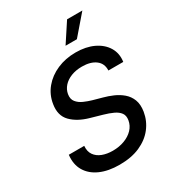

<svg xmlns="http://www.w3.org/2000/svg" viewBox="-223 -1068 1092 1206"><g transform="rotate(-30 322.5 -465.5)"><path d="M285.6 12.2Q204.6 12.2 146.5 -13.7Q88.4 -39.6 60.1 -87.6Q31.7 -135.7 39.6 -202.1H151.4Q147.9 -162.6 166 -136.7Q184.1 -110.8 217.3 -98.1Q250.5 -85.4 292.5 -85.4Q338.9 -85.4 377.4 -99.9Q416 -114.3 441.2 -140.6Q466.3 -167 472.2 -202.6Q477.5 -234.4 462.9 -254.4Q448.2 -274.4 419.4 -287.8Q390.6 -301.3 352.5 -312L270.5 -335.4Q189.9 -357.9 145.3 -403.6Q100.6 -449.2 113.3 -526.9Q123 -589.8 162.6 -637.2Q202.1 -684.6 262.9 -710.9Q323.7 -737.3 397.5 -737.3Q471.2 -737.3 525.9 -711.4Q580.6 -685.5 608.2 -640.1Q635.7 -594.7 627.4 -536.1H519.5Q522 -585.9 485.8 -613.3Q449.7 -640.6 387.2 -640.6Q343.3 -640.6 308.6 -627Q273.9 -613.3 252.4 -589.4Q231 -565.4 225.6 -534.7Q219.7 -500.5 237.1 -479Q254.4 -457.5 283 -445.1Q311.5 -432.6 338.9 -424.8L405.8 -406.2Q438.5 -397.5 472.7 -382.8Q506.8 -368.2 534.7 -344.5Q562.5 -320.8 576.2 -285.9Q589.8 -251 582 -201.2Q571.8 -139.6 534.2 -91.3Q496.6 -43 434.1 -15.4Q371.6 12.2 285.6 12.2ZM364.3 -805.2 455.6 -944.3H566.4L446.3 -805.2Z"/></g></svg>

Font: Inter Medium
Style: Italic
Weight: 500
Italic angle: -9.3988°
Designer: Rasmus Andersson
Foundry: rsms
Version: Version 4.001;git-66647c0bb